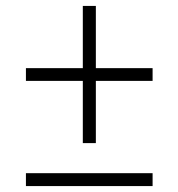

<svg xmlns="http://www.w3.org/2000/svg" viewBox="-20 -628 602 648"><path d="M259.5 -145V-355H67.5V-398H259.5V-608H303.5V-398H495V-355H303.5V-145ZM67.5 0V-43.5H495V0Z"/></svg>

Font: Commissioner ExtraLight
Style: Regular
Weight: 200
Designer: Kostas Bartsokas
Foundry: Kostas Bartsokas
Version: Version 1.000; ttfautohint (v1.8.3)